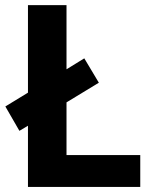

<svg xmlns="http://www.w3.org/2000/svg" viewBox="-20 -734 605 754"><path d="M89.8 0V-240.2L56.2 -220.2L1 -315.9L89.8 -370.1V-713.9H241.2V-461.9L311 -504.9L368.2 -409.2L241.2 -332V-125H530.8V0Z"/></svg>

Font: Droid Sans Thai
Style: Bold
Weight: 700
Designer: Steve Matteson
Foundry: Ascender Corporation
Version: Version 1.00